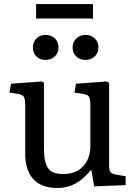

<svg xmlns="http://www.w3.org/2000/svg" viewBox="-20 -918 673 952"><path d="M264 14Q186 14 145.5 -29.5Q105 -73 105 -157V-390Q105 -426 99 -437Q93 -448 71 -452L27 -459L35 -503L186 -514L198 -508V-183Q198 -136 207 -107.5Q216 -79 237 -67Q258 -55 294 -55Q335 -55 365 -72Q395 -89 411.5 -120Q428 -151 428 -193V-390Q428 -425 422.5 -436.5Q417 -448 394 -452L349 -459L357 -503L509 -514L521 -508V-98Q521 -74 527.5 -65Q534 -56 553 -53L603 -44V0L447 6L433 -75H431Q405 -44 379.5 -24.5Q354 -5 325.5 4.5Q297 14 264 14ZM404 -621Q376 -621 358 -638Q340 -655 340 -682Q340 -709 358 -727Q376 -745 404 -745Q432 -745 450 -727.5Q468 -710 468 -683Q468 -656 450 -638.5Q432 -621 404 -621ZM205 -621Q178 -621 160.5 -638Q143 -655 143 -682Q143 -709 160.5 -727Q178 -745 205 -745Q234 -745 252 -727.5Q270 -710 270 -683Q270 -656 252 -638.5Q234 -621 205 -621ZM159 -826V-898H441V-826Z"/></svg>

Font: Literata 18pt
Style: Regular
Weight: 400
Designer: Latin by Veronika Burian and Jose Scaglione. Greek by Irene Vlachou. Cyrillic by Vera Evstafieva.
Foundry: TypeTogether
Version: Version 3.103;gftools[0.9.29]